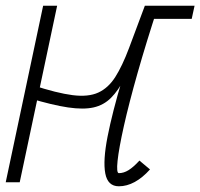

<svg xmlns="http://www.w3.org/2000/svg" viewBox="-20 -638 701 672"><path d="M500 -572 510 -618H661L651 -572ZM49 0H0L131 -618H180ZM468 -76 505 -45Q479 -16 451.5 -1Q424 14 396 14Q357 14 348.5 -31Q340 -76 356.5 -160Q373 -244 407.5 -360Q442 -476 487 -618H535Q494 -535 466.5 -471.5Q439 -408 416.5 -364.5Q394 -321 368.5 -295.5Q343 -270 307.5 -262Q272 -254 218 -262Q164 -270 84 -294L94 -340Q179 -312 234 -305Q289 -298 324 -314Q359 -330 383.5 -368.5Q408 -407 431.5 -469.5Q455 -532 487 -618H534Q492 -490 461.5 -382.5Q431 -275 413.5 -196.5Q396 -118 391.5 -75Q387 -32 396 -32Q413 -32 430 -42.5Q447 -53 468 -76Z"/></svg>

Font: Victor Mono Thin
Style: Italic
Weight: 100
Italic angle: -12°
Monospace: yes
Designer: Rune Bjørnerås
Version: Version 1.561;gftools[0.9.30]